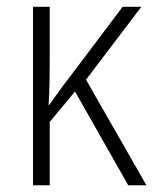

<svg xmlns="http://www.w3.org/2000/svg" viewBox="-20 -551 458 571"><path d="M400.4 -530.8 235.8 -314 415.5 0H361.3L203.1 -278.8L127.9 -188.5V0H78.1V-530.8H127.9V-377Q127.9 -340.8 127.2 -305.4Q126.5 -270 124.5 -237.8H125.5Q136.7 -252.9 146 -266.4Q155.3 -279.8 166.5 -294.4L344.7 -530.8Z"/></svg>

Font: Open Sans SemiCondensed Light
Style: Regular
Weight: 300
Width: 4
Designer: Monotype Design Team
Foundry: Monotype Imaging Inc.
Version: Version 3.000